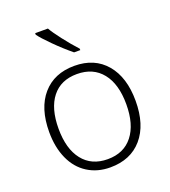

<svg xmlns="http://www.w3.org/2000/svg" viewBox="-141 -868 867 981"><g transform="rotate(-20 293.0 -378.0)"><path d="M527.8 -266.1Q527.8 -136.2 464.8 -63.2Q401.9 9.8 291 9.8Q221.2 9.8 168 -23.9Q114.7 -57.6 86.4 -120.6Q58.1 -183.6 58.1 -266.1Q58.1 -396 121.1 -468.5Q184.1 -541 293.9 -541Q403.3 -541 465.6 -467.5Q527.8 -394 527.8 -266.1ZM108.9 -266.1Q108.9 -156.7 157 -95.5Q205.1 -34.2 293 -34.2Q380.9 -34.2 429 -95.5Q477.1 -156.7 477.1 -266.1Q477.1 -376 428.5 -436.5Q379.9 -497.1 292 -497.1Q204.1 -497.1 156.5 -436.8Q108.9 -376.5 108.9 -266.1ZM350.6 -606H316.9Q270 -644.5 224.9 -689.7Q179.7 -734.9 163.6 -757.8V-766.1H232.9Q245.6 -742.7 281 -696.8Q316.4 -650.9 350.6 -613.8Z"/></g></svg>

Font: Zoram GWebM Light
Style: Regular
Weight: 300
Foundry: Ascender Corporation
Version: Version 1.000